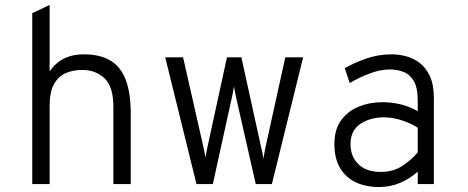

<svg xmlns="http://www.w3.org/2000/svg" viewBox="-20 -742 1888 774"><path d="M110 0V-689L180 -722V-454Q226.5 -523 318 -523Q382.5 -523 424.5 -498.2Q466.5 -473.5 486.8 -420.5Q507 -367.5 507 -283V0H437V-312Q437 -393 401.2 -426.5Q365.5 -460 312 -460Q273 -460 243.2 -446.5Q213.5 -433 196.8 -401.2Q180 -369.5 180 -314V0Z M772 0 646 -511H718L801 -145Q802.5 -138.5 804.5 -128Q806.5 -117.5 808 -107Q810.5 -120 812.2 -129.2Q814 -138.5 816 -148L895 -511H953L1033 -147Q1035.5 -138 1037.8 -126.5Q1040 -115 1042 -102Q1043.5 -114 1045.8 -125.2Q1048 -136.5 1050 -147L1130 -511H1202L1076 0H1011L932 -348Q930 -357 927.8 -368.8Q925.5 -380.5 923 -393Q921 -379.5 918.8 -368.5Q916.5 -357.5 915 -350L838 0Z M1508 12Q1454.5 12 1414 -7.2Q1373.5 -26.5 1350.8 -65Q1328 -103.5 1328 -161Q1328 -220 1355.2 -257.2Q1382.5 -294.5 1426.2 -312.2Q1470 -330 1520 -330Q1557 -330 1591.8 -322.2Q1626.5 -314.5 1664 -294V-337Q1664 -388.5 1648 -415.5Q1632 -442.5 1606.2 -452.2Q1580.5 -462 1552 -462Q1511.5 -462 1466.2 -444.2Q1421 -426.5 1390 -407L1370 -467Q1402.5 -486.5 1453 -504.8Q1503.5 -523 1559 -523Q1586.5 -523 1616 -515.5Q1645.5 -508 1671.2 -488.8Q1697 -469.5 1713 -435Q1729 -400.5 1729 -346V0H1664V-50Q1633.5 -22.5 1593.8 -5.2Q1554 12 1508 12ZM1515 -49Q1566 -49 1603.5 -74.2Q1641 -99.5 1664 -128V-227Q1639.5 -243.5 1602 -256.2Q1564.5 -269 1527 -269Q1473 -269 1433 -242.8Q1393 -216.5 1393 -161Q1393 -111 1424.8 -80Q1456.5 -49 1515 -49Z"/></svg>

Font: Overpass Mono Light Light
Style: Regular
Weight: 300
Monospace: yes
Version: Version 4.000